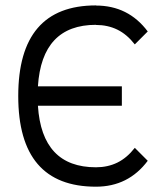

<svg xmlns="http://www.w3.org/2000/svg" viewBox="-20 -704 626 724"><path d="M341.8 0Q48.8 0 48.8 -341.8Q48.8 -683.6 341.8 -683.6V-683.1Q463.9 -683.1 537.1 -585.4L488.3 -536.6Q458.5 -574.7 422.4 -592.3Q386.2 -609.9 341.8 -609.9V-610.4Q137.7 -610.4 123 -378.4H439.5V-305.2H123Q137.7 -73.2 341.8 -73.2Q386.2 -73.2 422.4 -90.8Q458.5 -108.4 488.3 -146.5L537.1 -97.7Q463.9 0 341.8 0Z"/></svg>

Font: Sanitrixie
Style: Regular
Weight: 400
Designer: Jayvee D. Enaguas (Grand Chaos)
Version: Version 1.1 - 6/9/2013